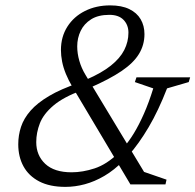

<svg xmlns="http://www.w3.org/2000/svg" viewBox="-20 -702 744 731"><path d="M469.5 -110.5 450.5 -90.5Q414.5 -54 377.2 -32.2Q340 -10.5 302.8 -0.5Q265.5 9.5 229 9.5Q169.5 9.5 129.5 -11.2Q89.5 -32 69.5 -68.5Q49.5 -105 49.5 -152.5Q49.5 -187 60 -219Q70.5 -251 96.2 -280.5Q122 -310 166.8 -336.5Q211.5 -363 279.5 -386L310 -399.5Q366.5 -424 401.8 -452Q437 -480 453 -511.5Q469 -543 469 -577.5Q469 -607 450.5 -626.2Q432 -645.5 396.5 -645.5Q354 -645.5 327 -628.5Q300 -611.5 287 -584.2Q274 -557 274 -525.5Q274 -498.5 282 -470.5Q290 -442.5 305.5 -417L528.5 -47.5L614 -18L610 0H476.5L256 -370.5Q241 -396 231 -420.2Q221 -444.5 216.5 -467.5Q212 -490.5 212 -511.5Q212 -562 236.5 -600.5Q261 -639 303.5 -660.2Q346 -681.5 399.5 -681.5Q443 -681.5 472 -667.5Q501 -653.5 515.5 -628.8Q530 -604 530 -572Q530 -531 509.2 -496.8Q488.5 -462.5 442.8 -431.5Q397 -400.5 321.5 -367.5L292.5 -358.5Q221.5 -332.5 183.5 -300.2Q145.5 -268 131.8 -232.5Q118 -197 118 -161Q118 -110.5 152.2 -78.2Q186.5 -46 252.5 -46Q295 -46 340.5 -61Q386 -76 430 -118.5L447.5 -137Q469.5 -161.5 489.5 -194.2Q509.5 -227 528.2 -269.5Q547 -312 563.5 -365.5L493.5 -389.5L499.5 -407.5H704L698.5 -389.5L616 -365.5Q583 -280.5 545.8 -217.5Q508.5 -154.5 469.5 -110.5Z"/></svg>

Font: Newsreader 20pt
Style: Italic
Weight: 400
Italic angle: -17°
Version: Version 1.003